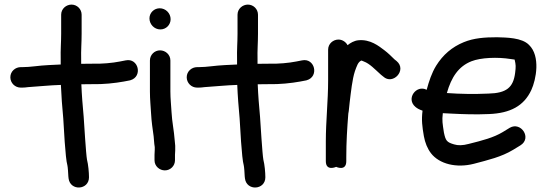

<svg xmlns="http://www.w3.org/2000/svg" viewBox="-20 -711 2376 835"><path d="M70 -330H77C84.7 -330 92.3 -330.7 102.5 -332.1C148.4 -335 195.4 -340.2 244.8 -341.7C246.7 -293.5 250.6 -245.3 255.1 -196C257.2 -165.4 263.8 -22.8 273.1 8.2C274.8 13.9 277 46.7 277 52C277 52.6 277 53.7 277.1 54.5L278.2 64.8C285.2 120.9 367 115.9 367 60C367 39.2 363.9 4.7 358.3 -16.8C353.8 -41.9 346 -172.8 343.9 -203C339.5 -251.2 335.7 -296.2 333.8 -344.5C349.9 -344.8 364.7 -345 381.6 -345C428 -343.8 480.5 -349.4 518.6 -356.4L544.7 -361.4C545.2 -361.5 546.2 -361.8 546.9 -362C602 -377.7 582.4 -460.4 526.4 -448.4L501.2 -443.5C469.2 -437.1 422.8 -432.8 382.4 -434C365.1 -434 351.2 -433.9 333 -433.5V-451.3C331.9 -493.8 335 -523.9 335 -564V-647C335 -671.3 315.3 -691 291 -691C268 -691 246 -673 246 -647V-564C246 -526.6 242.9 -497.6 244 -450.7V-430.5C227 -429.8 205.5 -428.6 191.9 -428C147.9 -426.1 113.9 -419 77 -419H70C47 -419 25 -401 25 -375C25 -350.2 45.2 -330 70 -330Z M742 -57V-77C742 -83.8 740.6 -86.3 740 -98.5C736.7 -144.7 728.1 -180.8 726 -223.3C724.4 -252.4 721 -283 721 -313V-448C721 -474 699 -492 676 -492C651.7 -492 632 -472.3 632 -448V-313C632 -278.1 635.5 -246 637 -217.7C638.9 -181.3 643.7 -150.8 648.2 -118.1C649.7 -107.4 649.9 -88.5 653 -71.3V-60.1C652.4 -52.5 652 -45.2 652 -38V-14C652 12 674 30 697 30C721.3 30 741 10.3 741 -14V-38C741 -43.7 742 -50.5 742 -57ZM630 -631C630 -606 650.3 -583 677.5 -583C702.1 -583 722 -602.9 722 -627.5C722 -653.5 700.5 -675 674.5 -675C650.6 -675 630 -656 630 -631Z M837 -330H844C851.7 -330 859.3 -330.7 869.5 -332.1C915.4 -335 962.4 -340.2 1011.8 -341.7C1013.7 -293.5 1017.6 -245.3 1022.1 -196C1024.2 -165.4 1030.8 -22.8 1040.1 8.2C1041.8 13.9 1044 46.7 1044 52C1044 52.6 1044 53.7 1044.1 54.5L1045.2 64.8C1052.2 120.9 1134 115.9 1134 60C1134 39.2 1130.9 4.7 1125.3 -16.8C1120.8 -41.9 1113 -172.8 1110.9 -203C1106.5 -251.2 1102.7 -296.2 1100.8 -344.5C1116.9 -344.8 1131.7 -345 1148.6 -345C1195 -343.8 1247.5 -349.4 1285.6 -356.4L1311.7 -361.4C1312.2 -361.5 1313.2 -361.8 1313.9 -362C1369 -377.7 1349.4 -460.4 1293.4 -448.4L1268.2 -443.5C1236.2 -437.1 1189.8 -432.8 1149.4 -434C1132.1 -434 1118.2 -433.9 1100 -433.5V-451.3C1098.9 -493.8 1102 -523.9 1102 -564V-647C1102 -671.3 1082.3 -691 1058 -691C1035 -691 1013 -673 1013 -647V-564C1013 -526.6 1009.9 -497.6 1011 -450.7V-430.5C994 -429.8 972.5 -428.6 958.9 -428C914.9 -426.1 880.9 -419 844 -419H837C814 -419 792 -401 792 -375C792 -350.2 812.2 -330 837 -330Z M1397 -96V-10C1397 35.2 1441.9 14.7 1441.9 14.7C1441.9 14.7 1486 35.4 1486 -10V-28C1486 -92.5 1489.7 -152.4 1494.8 -216.9L1496.7 -227.9C1498.8 -240.7 1498.6 -252.8 1500.8 -266.5C1506.4 -311.3 1511.7 -365.6 1523.6 -401.7C1531.8 -423.6 1536.4 -440.2 1550.3 -447.2C1550.7 -447.3 1551.6 -447.4 1552.6 -447.6C1552.6 -447.6 1558.6 -444.9 1562.5 -443.5C1587.9 -434.2 1610 -410 1636.3 -386.4C1636.5 -386.2 1637 -385.8 1637.4 -385.5L1646.5 -378.2C1688.5 -339 1751.4 -406.6 1704.8 -445.4L1695.7 -452.7C1683.7 -464.7 1667.2 -480.9 1651 -493C1628.1 -510.2 1590.5 -541.1 1538.5 -535.9C1520 -534 1504.1 -524.6 1491.5 -514.5C1485.2 -527 1470.1 -539 1452 -539C1429 -539 1407 -521 1407 -495V-361C1407 -272.8 1397 -184.2 1397 -96Z M1923.4 -306.4C1942.9 -375.1 1974 -422.5 2030.6 -444.7C2071 -460.6 2143.4 -463.6 2201.5 -454.2C2210.1 -453.2 2213.5 -452.8 2218.1 -451.9C2223.5 -428.1 2223.8 -422.1 2220.2 -393.2C2212 -330.6 2182.9 -305.9 2104.1 -304C2042.3 -301.2 1982.4 -302.1 1923.4 -306.4ZM1905.8 -218.8C1914.4 -218.1 1928.8 -217.4 1941 -217C1996.4 -214.2 2047.5 -212.4 2107.1 -215C2198.8 -218.8 2258.4 -249.9 2290.7 -319.5C2311.7 -364.9 2331.5 -467 2280.6 -515.7C2249.8 -547.5 2182.8 -547.8 2141.3 -549C2087.7 -549 2040.6 -545.5 1997 -527.6C1945.9 -506.7 1906.4 -472.9 1876.7 -425.1C1857.3 -393.4 1845.7 -357.8 1835.6 -320.5C1791.1 -344 1743.8 -281.8 1787 -245.8C1795 -239.1 1803.2 -234.8 1817.6 -229.7C1812.5 -189 1816 -161.6 1823.4 -118.6C1828.7 -90 1838.5 -65.4 1854.1 -44.8C1890.5 2.5 1965.3 20.9 2041.3 1.2C2103.1 -15.2 2160.4 -28.4 2212 -59.7L2243.1 -78.7C2294.7 -110.3 2245.7 -183.2 2197.3 -155.5L2166 -136.4C2126 -112.4 2078.6 -100.2 2018.7 -85.2C1992 -77.9 1971.7 -77.9 1955.1 -83C1923 -92.3 1918.1 -98.9 1910.6 -134.4C1904.7 -173.6 1901.8 -186.3 1905.8 -218.8Z"/></svg>

Font: Just Breathe
Style: Bd
Weight: 400
Foundry: Cannot Into Space Fonts
Version: Version 0.72